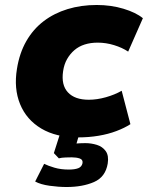

<svg xmlns="http://www.w3.org/2000/svg" viewBox="-20 -540 593 770"><path d="M294 11Q205 11 145.5 -24.5Q86 -60 60.5 -122.5Q35 -185 48 -264Q58 -327 85.5 -375Q113 -423 155 -455Q197 -487 251 -503.5Q305 -520 368 -520Q425 -520 475 -505Q525 -490 553 -467L494 -333Q470 -349 437.5 -359Q405 -369 372 -369Q343 -369 319.5 -361.5Q296 -354 278.5 -339Q261 -324 249 -303Q237 -282 233 -254Q225 -199 252.5 -169.5Q280 -140 336 -140Q369 -140 404.5 -150Q440 -160 468 -176L503 -42Q480 -27 447 -14.5Q414 -2 375 4.5Q336 11 294 11ZM247 210Q215 210 179 205Q143 200 121 188L157 117Q173 125 198.5 132.5Q224 140 256 140Q280 140 294 134.5Q308 129 311 114Q313 100 299.5 95.5Q286 91 268 91Q260 91 243.5 91.5Q227 92 216 95L196 74L226 -20H303L278 66L248 43Q259 38 280.5 36Q302 34 322 34Q346 34 368.5 41Q391 48 404 66Q417 84 412 116Q403 170 357 190Q311 210 247 210Z"/></svg>

Font: Nunito Sans 6pt Black
Style: Italic
Weight: 900
Italic angle: -9°
Version: Version 3.101;gftools[0.9.27]